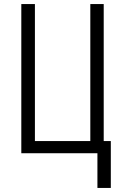

<svg xmlns="http://www.w3.org/2000/svg" viewBox="-20 -755 616 946"><path d="M460 171H526V-60H491V-735H425V-60H152V-735H85V0H460Z"/></svg>

Font: Iosevka Sparkle Light
Style: Regular
Weight: 300
Designer: Belleve Invis
Foundry: Belleve Invis
Version: Version 4.5.0; ttfautohint (v1.8.3)